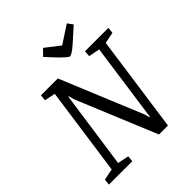

<svg xmlns="http://www.w3.org/2000/svg" viewBox="-227 -978 1119 1119"><g transform="rotate(-45 332.0 -419.0)"><path d="M20 0 24 -37 94 -51 171 -597 104 -611 108 -648H247L455 -145L465 -111H469L472 -135L537 -597L468 -611L471 -648H664L660 -611L591 -597L507 0H433L228 -495L219 -529H215L147 -51L216 -37L213 0ZM388 -689Q383 -689 370.5 -699.5Q358 -710 346.5 -721.5Q335 -733 330 -738L275 -797L312 -835L401 -766L511 -838L535 -805L467 -744Q441 -720 425 -708Q409 -696 401 -692.5Q393 -689 388 -689Z"/></g></svg>

Font: Faustina
Style: Italic
Weight: 400
Italic angle: -8°
Designer: Alfonso Garcia
Foundry: http://www.omnibus-type.com
Version: Version 1.200